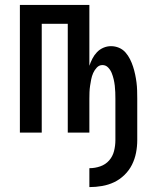

<svg xmlns="http://www.w3.org/2000/svg" viewBox="-20 -540 640 782"><path d="M344 222V145H345Q367 145 388.5 137.5Q410 130 424.5 113.5Q439 97 444.5 75Q450 53 450 31V-138Q450 -151 449.5 -164.5Q449 -178 447.5 -191Q446 -204 443 -217Q440 -230 435 -242.5Q430 -255 420.5 -265Q411 -275 397 -275Q384 -275 374.5 -265Q365 -255 359.5 -242.5Q354 -230 351.5 -217Q349 -204 347 -191Q345 -178 344.5 -164.5Q344 -151 344 -138V0H256V-443H150V0H61V-520H344V-272Q349 -287 356.5 -301.5Q364 -316 375 -327.5Q386 -339 401 -345.5Q416 -352 432 -352Q449 -352 464.5 -345.5Q480 -339 491 -326.5Q502 -314 509.5 -299Q517 -284 522 -268.5Q527 -253 530.5 -236.5Q534 -220 536 -204Q538 -188 538.5 -171.5Q539 -155 539 -138V31Q539 57 534 82.5Q529 108 517.5 131Q506 154 487 172.5Q468 191 445 202Q422 213 396 217.5Q370 222 345 222Z"/></svg>

Font: Iosevka Medium Extended
Style: Regular
Weight: 500
Width: 7
Monospace: yes
Designer: Belleve Invis
Foundry: Belleve Invis
Version: Version 32.5.0; ttfautohint (v1.8.4)